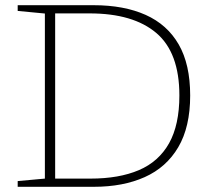

<svg xmlns="http://www.w3.org/2000/svg" viewBox="-20 -718 816 738"><path d="M669.5 -351Q669.5 -516 580.8 -591.2Q492 -666.5 324.5 -666.5H163L165.5 -698H340Q456.5 -698 539.8 -660.8Q623 -623.5 667 -547Q711 -470.5 711 -351Q711 -230 665.2 -152.2Q619.5 -74.5 536.2 -37.2Q453 0 341 0H165.5L163 -31.5H328Q437.5 -31.5 513.8 -64Q590 -96.5 629.8 -167.2Q669.5 -238 669.5 -351ZM48 0V-22L152.5 -31.5V-666L48 -676V-698H192V0Z"/></svg>

Font: Newsreader 9pt ExtraLight
Style: Regular
Weight: 250
Designer: Hugues Gentile
Foundry: Production Type
Version: Version 1.003